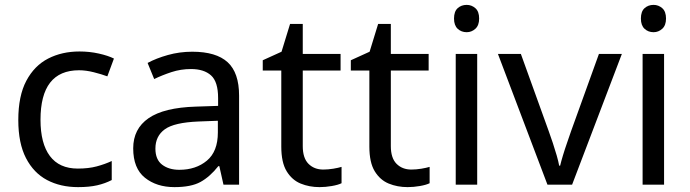

<svg xmlns="http://www.w3.org/2000/svg" viewBox="-20 -757 2827 787"><path d="M300 10Q228 10 173 -19Q118 -48 86.5 -109Q55 -170 55 -265Q55 -364 88 -426Q121 -488 177.5 -517Q234 -546 306 -546Q347 -546 385 -537.5Q423 -529 447 -517L420 -444Q396 -453 364 -461Q332 -469 304 -469Q146 -469 146 -266Q146 -169 184.5 -117.5Q223 -66 299 -66Q343 -66 376.5 -75Q410 -84 438 -97V-19Q411 -5 378.5 2.5Q346 10 300 10Z M768 -545Q866 -545 913 -502Q960 -459 960 -365V0H896L879 -76H875Q840 -32 801.5 -11Q763 10 695 10Q622 10 574 -28.5Q526 -67 526 -149Q526 -229 589 -272.5Q652 -316 783 -320L874 -323V-355Q874 -422 845 -448Q816 -474 763 -474Q721 -474 683 -461.5Q645 -449 612 -433L585 -499Q620 -518 668 -531.5Q716 -545 768 -545ZM873 -262 794 -259Q694 -255 655.5 -227Q617 -199 617 -148Q617 -103 644.5 -82Q672 -61 715 -61Q783 -61 828 -98.5Q873 -136 873 -214Z M1305 -62Q1325 -62 1346 -65.5Q1367 -69 1380 -73V-6Q1366 1 1340 5.5Q1314 10 1290 10Q1248 10 1212.5 -4.5Q1177 -19 1155 -55Q1133 -91 1133 -156V-468H1057V-510L1134 -545L1169 -659H1221V-536H1376V-468H1221V-158Q1221 -109 1244.5 -85.5Q1268 -62 1305 -62Z M1666 -62Q1686 -62 1707 -65.5Q1728 -69 1741 -73V-6Q1727 1 1701 5.5Q1675 10 1651 10Q1609 10 1573.5 -4.5Q1538 -19 1516 -55Q1494 -91 1494 -156V-468H1418V-510L1495 -545L1530 -659H1582V-536H1737V-468H1582V-158Q1582 -109 1605.5 -85.5Q1629 -62 1666 -62Z M1893 -737Q1913 -737 1928.5 -723.5Q1944 -710 1944 -681Q1944 -653 1928.5 -639Q1913 -625 1893 -625Q1871 -625 1856 -639Q1841 -653 1841 -681Q1841 -710 1856 -723.5Q1871 -737 1893 -737ZM1936 -536V0H1848V-536Z M2224 0 2021 -536H2115L2229 -220Q2237 -198 2246 -171Q2255 -144 2262 -119.5Q2269 -95 2272 -78H2276Q2280 -95 2287.5 -120Q2295 -145 2304.5 -172Q2314 -199 2321 -220L2435 -536H2529L2325 0Z M2659 -737Q2679 -737 2694.5 -723.5Q2710 -710 2710 -681Q2710 -653 2694.5 -639Q2679 -625 2659 -625Q2637 -625 2622 -639Q2607 -653 2607 -681Q2607 -710 2622 -723.5Q2637 -737 2659 -737ZM2702 -536V0H2614V-536Z"/></svg>

Font: Noto IKEA Arabic
Style: Regular
Weight: 400
Designer: Monotype Design Team
Foundry: Monotype Imaging Inc.
Version: Version 1.200